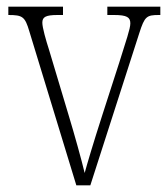

<svg xmlns="http://www.w3.org/2000/svg" viewBox="-20 -556 505 576"><path d="M68 -462 209 0H251L398 -457C414 -507 420 -511 457 -511H461V-536H302V-511H322C361 -511 371 -504 371 -486C371 -469 358 -434 338 -369L287 -211C259 -124 241 -63 234 -37C225 -75 203 -154 186 -210L127 -407C118 -435 107 -473 107 -488C107 -505 117 -511 153 -511H169V-536H5V-511C48 -511 55 -506 68 -462Z"/></svg>

Font: Noto Serif Georgian Condensed ExtraLight
Style: Regular
Weight: 200
Width: 3
Designer: Monotype Design Team, Akaki Razmadze
Foundry: Google LLC
Version: Version 2.003